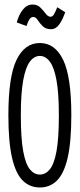

<svg xmlns="http://www.w3.org/2000/svg" viewBox="-20 -817 353 848"><path d="M156 11Q111 11 80 -20Q49 -51 33 -121Q17 -191 17 -308Q17 -478 53 -552.5Q89 -627 156 -627Q223 -627 259 -552.5Q295 -478 295 -308Q295 -191 279 -121Q263 -51 232 -20Q201 11 156 11ZM156 -46Q181 -46 200 -69Q219 -92 229.5 -149Q240 -206 240 -308Q240 -405 229.5 -462.5Q219 -520 200 -545Q181 -570 156 -570Q131 -570 112 -545Q93 -520 82.5 -462.5Q72 -405 72 -308Q72 -206 82.5 -149Q93 -92 112 -69Q131 -46 156 -46ZM233 -785 268 -763Q257 -731 242 -709.5Q227 -688 205 -688Q182 -688 168.5 -701.5Q155 -715 146.5 -728.5Q138 -742 127 -742Q117 -742 110.5 -732.5Q104 -723 97 -702L54 -718Q63 -752 81 -774.5Q99 -797 124 -797Q145 -797 158.5 -783.5Q172 -770 182 -756.5Q192 -743 203 -743Q212 -743 218 -753Q224 -763 233 -785Z"/></svg>

Font: Inconsolata ExtraCondensed Thin
Style: Regular
Weight: 100
Width: 2
Monospace: yes
Designer: Raph Levien, Cyreal, Brenton Simpson
Foundry: Raph Levien, Cyreal, Google
Version: Version 3.100; ttfautohint (v1.8.4.7-5d5b)